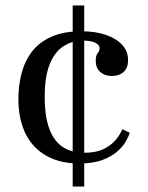

<svg xmlns="http://www.w3.org/2000/svg" viewBox="-20 -680 540 700"><path d="M269 -84Q215 -84 173.5 -100.5Q132 -117 104 -147.5Q76 -178 61.5 -221Q47 -264 47 -318Q47 -369 59 -414Q71 -459 97.5 -493Q124 -527 168.5 -546.5Q213 -566 277 -566Q326 -566 364 -553.5Q402 -541 424.5 -517.5Q447 -494 447 -461Q447 -433 431 -418Q415 -403 387 -403Q362 -403 345.5 -417.5Q329 -432 329 -458Q329 -478 336 -486Q343 -494 343 -504Q343 -517 326.5 -524.5Q310 -532 283 -532Q242 -532 210 -510.5Q178 -489 160.5 -444Q143 -399 143 -327Q143 -255 160 -210Q177 -165 209 -144Q241 -123 286 -123Q331 -123 359.5 -137.5Q388 -152 404 -172.5Q420 -193 426 -209L453 -196Q450 -185 440 -166.5Q430 -148 409 -129Q388 -110 354 -97Q320 -84 269 -84ZM245 0V-660H287V0Z"/></svg>

Font: Frank Ruhl Libre
Style: Regular
Weight: 400
Designer: Yanek Iontef
Foundry: Fontef
Version: Version 6.004